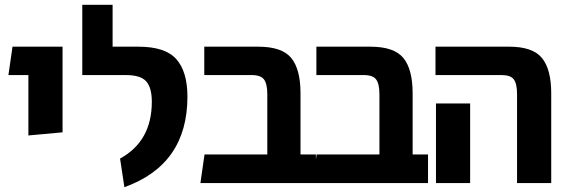

<svg xmlns="http://www.w3.org/2000/svg" viewBox="-20 -761 2382 798"><path d="M98 -198V-449H15L32 -567H240V-211Z M497 17 479 -102Q611 -174 611 -338Q611 -396 588 -422.5Q565 -449 503 -449H322V-741H448V-567H555Q667 -567 713 -515Q759 -463 759 -359Q759 -77 497 17Z M1229 -119H1293V0H813L830 -119H1091V-369Q1091 -412 1077.5 -430.5Q1064 -449 1026 -449H829V-567H1053Q1152 -567 1190.5 -520Q1229 -473 1229 -373Z M1695 -119H1759V0H1279L1296 -119H1557V-369Q1557 -412 1543.5 -430.5Q1530 -449 1492 -449H1295V-567H1519Q1618 -567 1656.5 -520Q1695 -473 1695 -373Z M2129 0V-369Q2129 -413 2115.5 -431Q2102 -449 2065 -449H1790V-567H2096Q2194 -567 2232.5 -520Q2271 -473 2271 -373V0ZM1792 0V-331H1934V0Z"/></svg>

Font: FiraGO SemiBold
Style: Regular
Weight: 600
Designer: bBox Type
Foundry: bBox Type GmbH
Version: Version 1.001;PS 001.001;hotconv 1.0.88;makeotf.lib2.5.64775